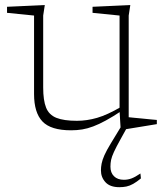

<svg xmlns="http://www.w3.org/2000/svg" viewBox="-20 -518 666 778"><path d="M155 -163.5Q155 -111 166.8 -81.8Q178.5 -52.5 208.5 -40.5Q238.5 -28.5 291.5 -28.5Q332 -28.5 373.5 -40.5Q415 -52.5 470.5 -85L473 -69Q437 -45 409 -29.8Q381 -14.5 357.8 -5.8Q334.5 3 313 6.5Q291.5 10 268 10Q186 10 152 -25.8Q118 -61.5 118 -137V-455L8.5 -466V-490.5L161.5 -497.5L155 -455ZM469 7.5 464.5 -69V-455L355 -466V-490.5L508 -497.5L501.5 -455V-43Q506 -42.5 521 -41Q536 -39.5 555 -37.8Q574 -36 590.8 -34.2Q607.5 -32.5 615.5 -32V-15L478 7.5ZM468 47Q450.5 78.5 441.8 97.5Q433 116.5 430.2 129.8Q427.5 143 427.5 157.5Q427.5 182 442 196.2Q456.5 210.5 482 210.5Q498.5 210.5 513.5 204.8Q528.5 199 549 185L551 205Q534 219 519.8 227Q505.5 235 492.2 237.8Q479 240.5 463.5 240.5Q426 240.5 407.5 220.5Q389 200.5 389 172.5Q389 159 391.8 144.8Q394.5 130.5 403 111.2Q411.5 92 428.5 64L473.5 -10H499.5Z"/></svg>

Font: Newsreader 9pt ExtraLight
Style: Regular
Weight: 250
Designer: Hugues Gentile
Foundry: Production Type
Version: Version 1.003